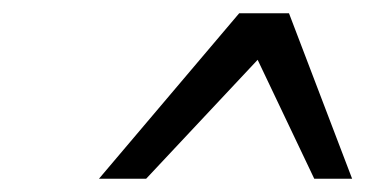

<svg xmlns="http://www.w3.org/2000/svg" viewBox="-20 -760 571 289"><path d="M200 -491H129L340 -740H415L510 -491H453L354 -699H395Z"/></svg>

Font: Instrument Sans
Style: Italic
Weight: 400
Italic angle: -13°
Designer: Rodrigo Fuenzalida
Foundry: fragTYPE
Version: Version 1.000;gftools[0.9.28]